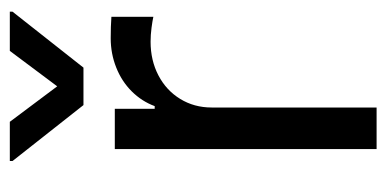

<svg xmlns="http://www.w3.org/2000/svg" viewBox="-217 -566 783 389"><g transform="rotate(-90 174.5 -371.5)"><path d="M67 -530.4H148.5V-449.6H154Q163.7 -475.8 184 -496.2Q204.4 -516.6 232.4 -527.6Q260.4 -538.7 291.4 -538.7Q315.6 -538.7 334.9 -537.3V-452.3Q327 -454.1 312.7 -456Q298.3 -457.9 284.5 -457.9Q246.5 -457.9 216.2 -442Q185.8 -426.1 168.5 -397.8Q151.2 -369.5 151.2 -334.3V0H67ZM194.1 -647.1 265.9 -743.1H345.3V-737.6L232 -593.9H156.1L42.8 -737.6V-743.1H122.2Z"/></g></svg>

Font: Pretendard Variable
Style: Regular
Weight: 400
Designer: Base glyphs from Inter by Rasmus Andersson; Hangul glyphs from Noto Sans CJK(Source Han Sans) by Jang Soo-young and Kang
Foundry: Kil Hyung-jin
Version: Version 1.100;FEAKit 1.0